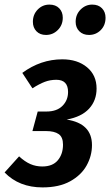

<svg xmlns="http://www.w3.org/2000/svg" viewBox="-32 -801 479 835"><path d="M388 -416Q388 -364 355.5 -328.5Q323 -293 258 -281Q368 -264 368 -170Q368 -123 344.5 -81Q321 -39 273 -12.5Q225 14 153 14Q51 14 -12 -51L51 -121Q76 -98 100 -87.5Q124 -77 152 -77Q197 -77 219.5 -104Q242 -131 242 -172Q242 -205 223 -218Q204 -231 168 -231H109L132 -316H170Q215 -316 239.5 -340.5Q264 -365 264 -401Q264 -454 213 -454Q186 -454 162.5 -445Q139 -436 109 -417L65 -484Q145 -543 239 -543Q305 -543 346.5 -508.5Q388 -474 388 -416ZM111 -706Q111 -738 132 -759.5Q153 -781 183 -781Q210 -781 225.5 -765Q241 -749 241 -724Q241 -692 219.5 -670.5Q198 -649 168 -649Q142 -649 126.5 -665Q111 -681 111 -706ZM297 -706Q297 -738 318.5 -759.5Q340 -781 369 -781Q396 -781 411.5 -765Q427 -749 427 -724Q427 -691 406 -670Q385 -649 355 -649Q329 -649 313 -665Q297 -681 297 -706Z"/></svg>

Font: Fira Sans Extra Condensed Medium
Style: Italic
Weight: 500
Width: 3
Italic angle: -8°
Designer: Carrois Corporate & Edenspiekermann AG
Foundry: Carrois Corporate GbR & Edenspiekermann AG
Version: Version 4.203